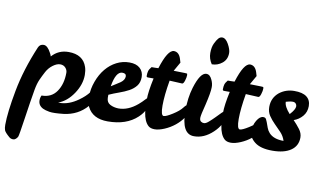

<svg xmlns="http://www.w3.org/2000/svg" viewBox="-139 -1018 2531 1509"><g transform="rotate(10 1127.0 -263.0)"><path d="M219 -419Q271 -478 352 -478Q468 -478 499 -384Q508 -356 508 -322Q508 -246 458.5 -172Q409 -98 339 -72H351Q424 -72 499 -126Q547 -160 574.5 -196.5Q602 -233 616 -233Q630 -233 630 -201Q630 -145 582 -88Q510 -6 398 8Q317 17 283 11Q249 5 231 -4Q192 -24 192 -64Q192 -86 201 -104Q280 -104 321 -164Q362 -224 362 -314Q362 -336 346 -353.5Q330 -371 303.5 -371Q277 -371 246 -348Q215 -325 196.5 -290.5Q178 -256 163 -222.5Q148 -189 139 -138Q123 -46 102.5 94.5Q82 235 77 245.5Q72 256 62 265Q52 274 41 274Q21 274 8 262Q-28 231 -34 214.5Q-40 198 -40 172Q-40 74 -7 -103Q26 -280 107 -471Q119 -499 149.5 -499Q180 -499 208 -445Q216 -431 219 -419Z M813 -109Q891 -109 964 -171Q991 -194 1008 -213.5Q1025 -233 1034 -233Q1048 -233 1048 -205Q1048 -177 1033 -142.5Q1018 -108 983 -75Q897 6 747 6Q628 6 585 -80Q570 -110 570 -166Q570 -222 592 -282.5Q614 -343 650.5 -387Q687 -431 735 -455.5Q783 -480 837.5 -480Q892 -480 921.5 -453Q951 -426 951 -383Q951 -340 929.5 -312.5Q908 -285 874 -266.5Q840 -248 798.5 -233.5Q757 -219 717 -201V-176Q718 -140 747 -125Q776 -110 813 -109ZM796 -391Q744 -391 724 -270Q745 -284 763.5 -295Q782 -306 796 -316Q826 -338 827 -366Q827 -391 796 -391Z M1045 -389H1000Q988 -389 988 -399Q988 -423 992.5 -438.5Q997 -454 1014 -474H1038Q1052 -474 1068 -475Q1116 -629 1166 -629Q1206 -628 1222 -578Q1226 -564 1231 -548L1190 -476Q1260 -474 1278.5 -474Q1297 -474 1298.5 -470.5Q1300 -467 1300 -460Q1300 -442 1291.5 -415Q1283 -388 1272 -389L1172 -394Q1151 -272 1151 -192Q1151 -112 1174 -112Q1193 -112 1243 -143.5Q1293 -175 1315 -204Q1337 -233 1351 -233Q1365 -233 1365 -199Q1365 -165 1341 -129.5Q1317 -94 1280.5 -64.5Q1244 -35 1199.5 -16Q1155 3 1122 3Q1089 3 1071.5 -12.5Q1054 -28 1042.5 -54.5Q1031 -81 1026 -116.5Q1021 -152 1021 -216Q1021 -280 1045 -389Z M1435 3Q1335 3 1335 -184Q1335 -286 1360 -369Q1399 -497 1448 -497Q1477 -497 1494 -458Q1508 -428 1507 -399Q1507 -359 1483 -258Q1460 -170 1460 -149Q1460 -128 1470.5 -120Q1481 -112 1495.5 -112Q1510 -112 1532 -131Q1554 -150 1576 -172.5Q1598 -195 1616.5 -214Q1635 -233 1642 -233Q1656 -233 1656 -199Q1656 -129 1585.5 -62.5Q1515 4 1435 3ZM1476 -578Q1449 -618 1449 -664Q1449 -710 1463.5 -740.5Q1478 -771 1491 -785.5Q1504 -800 1521 -800Q1549 -800 1572 -758.5Q1595 -717 1595 -689Q1595 -637 1558.5 -607.5Q1522 -578 1476 -578Z M1653 -389H1608Q1596 -389 1596 -399Q1596 -423 1600.5 -438.5Q1605 -454 1622 -474H1646Q1660 -474 1676 -475Q1724 -629 1774 -629Q1814 -628 1830 -578Q1834 -564 1839 -548L1798 -476Q1868 -474 1886.5 -474Q1905 -474 1906.5 -470.5Q1908 -467 1908 -460Q1908 -442 1899.5 -415Q1891 -388 1880 -389L1780 -394Q1759 -272 1759 -192Q1759 -112 1782 -112Q1801 -112 1851 -143.5Q1901 -175 1923 -204Q1945 -233 1959 -233Q1973 -233 1973 -199Q1973 -165 1949 -129.5Q1925 -94 1888.5 -64.5Q1852 -35 1807.5 -16Q1763 3 1730 3Q1697 3 1679.5 -12.5Q1662 -28 1650.5 -54.5Q1639 -81 1634 -116.5Q1629 -152 1629 -216Q1629 -280 1653 -389Z M2186 -258Q2215 -228 2238.5 -197Q2262 -166 2262 -132Q2262 -65 2209 -28.5Q2156 8 2061.5 8Q1967 8 1920 -29.5Q1873 -67 1873 -114.5Q1873 -162 1896.5 -201Q1920 -240 1947 -240Q1963 -240 1970 -228.5Q1977 -217 1996 -162Q2003 -142 2019 -124Q2056 -83 2136 -83Q2124 -121 2097.5 -148.5Q2071 -176 2045 -202Q2019 -228 1999 -257.5Q1979 -287 1979 -327Q1979 -399 2033 -444Q2084 -484 2151 -484.5Q2218 -485 2251 -459.5Q2284 -434 2284 -386.5Q2284 -339 2255.5 -305.5Q2227 -272 2186 -258ZM2147 -299Q2187 -342 2187 -368Q2187 -380 2178.5 -389.5Q2170 -399 2154 -399Q2138 -399 2123.5 -395Q2109 -391 2100 -389Q2100 -351 2147 -299Z"/></g></svg>

Font: Leckerli One
Style: Regular
Weight: 400
Version: Version 1.001